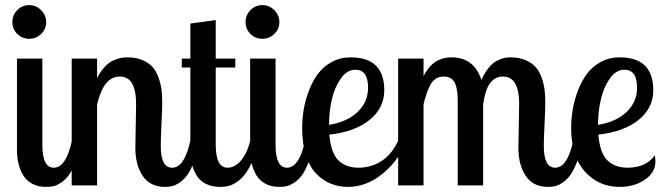

<svg xmlns="http://www.w3.org/2000/svg" viewBox="-20 -731 2626 757"><path d="M46.9 -500H147V-160.2Q147 -69.8 191.9 -69.8Q241.2 -69.8 264.2 -179.2H300.8Q292 -131.3 278.8 -95.9Q265.6 -60.5 252 -41.5Q238.3 -22.5 221.2 -11.2Q204.1 0 190.9 2.9Q177.7 5.9 162.1 5.9Q129.4 5.9 105.7 -7.3Q82 -20.5 69.8 -42.7Q57.6 -64.9 52.2 -88.6Q46.9 -112.3 46.9 -139.2ZM28.8 -644Q28.8 -671.4 48.1 -691.2Q67.4 -710.9 95.2 -710.9Q122.1 -710.9 142.1 -690.9Q162.1 -670.9 162.1 -644Q162.1 -616.7 142.3 -597.4Q122.6 -578.1 95.2 -578.1Q67.4 -578.1 48.1 -597.2Q28.8 -616.2 28.8 -644Z M262.7 -500H362.8V-423.8Q376.5 -449.7 392.6 -467Q408.7 -484.4 425.3 -491.9Q441.9 -499.5 454.8 -502.2Q467.8 -504.9 482.9 -504.9Q517.6 -504.9 543.5 -493.4Q569.3 -481.9 583.5 -464.6Q597.7 -447.3 606.2 -421.9Q614.7 -396.5 617.2 -374.8Q619.6 -353 619.6 -326.2Q619.6 -303.2 616.7 -242.7Q613.8 -182.1 613.8 -155.8Q613.8 -69.8 658.7 -69.8Q708 -69.8 731 -179.2H767.6Q759.3 -131.3 745.8 -95.9Q732.4 -60.5 718.8 -41.5Q705.1 -22.5 688.2 -11.2Q671.4 0 658.4 2.9Q645.5 5.9 630.9 5.9Q571.8 5.9 542.7 -37.4Q513.7 -80.6 513.7 -147Q513.7 -159.2 515.1 -233.2Q516.6 -307.1 516.6 -320.8Q516.6 -429.2 452.6 -429.2Q420.9 -429.2 398.9 -403.1Q377 -377 362.8 -319.8V0H262.7Z M730.5 -638.2 830.6 -651.9V-500H907.7V-464.8H830.6V-160.2Q830.6 -69.8 877.4 -69.8Q905.8 -69.8 929.9 -97.9Q954.1 -126 967.8 -179.2H1004.4Q991.7 -131.3 975.6 -96.2Q959.5 -61 944.1 -41.7Q928.7 -22.5 910.4 -11.2Q892.1 0 878.4 2.9Q864.7 5.9 848.6 5.9Q814.5 5.9 790 -7.1Q765.6 -20 753.2 -42.5Q740.7 -64.9 735.6 -88.4Q730.5 -111.8 730.5 -139.2V-464.8H696.8V-500H730.5Z M966.3 -500H1066.4V-160.2Q1066.4 -69.8 1111.3 -69.8Q1160.6 -69.8 1183.6 -179.2H1220.2Q1211.4 -131.3 1198.2 -95.9Q1185.1 -60.5 1171.4 -41.5Q1157.7 -22.5 1140.6 -11.2Q1123.5 0 1110.4 2.9Q1097.2 5.9 1081.5 5.9Q1048.8 5.9 1025.1 -7.3Q1001.5 -20.5 989.3 -42.7Q977.1 -64.9 971.7 -88.6Q966.3 -112.3 966.3 -139.2ZM948.2 -644Q948.2 -671.4 967.5 -691.2Q986.8 -710.9 1014.6 -710.9Q1041.5 -710.9 1061.5 -690.9Q1081.5 -670.9 1081.5 -644Q1081.5 -616.7 1061.8 -597.4Q1042 -578.1 1014.6 -578.1Q986.8 -578.1 967.5 -597.2Q948.2 -616.2 948.2 -644Z M1495.1 -375Q1495.1 -305.2 1437.3 -258.3Q1379.4 -211.4 1278.3 -200.2Q1285.2 -126.5 1314.9 -98.1Q1344.7 -69.8 1393.1 -69.8Q1443.4 -69.8 1484.6 -96.4Q1525.9 -123 1551.3 -179.2H1583Q1556.6 -103 1491.5 -48.6Q1426.3 5.9 1352.1 5.9Q1315.9 5.9 1284.9 -6.6Q1253.9 -19 1227.8 -45.2Q1201.7 -71.3 1186.5 -117.4Q1171.4 -163.6 1171.4 -225.1Q1171.4 -260.7 1177.2 -297.4Q1183.1 -334 1197.3 -371.8Q1211.4 -409.7 1232.7 -438.7Q1253.9 -467.8 1287.4 -486.3Q1320.8 -504.9 1362.3 -504.9Q1495.1 -504.9 1495.1 -375ZM1277.3 -238.8Q1348.1 -250 1389.6 -289.3Q1431.2 -328.6 1431.2 -384.8Q1431.2 -456.1 1381.3 -456.1Q1348.1 -456.1 1323.7 -421.4Q1299.3 -386.7 1288.3 -338.6Q1277.3 -290.5 1277.3 -238.8Z M1549.8 -500H1649.9V-431.2Q1662.1 -454.1 1676.3 -469.5Q1690.4 -484.9 1705.3 -492.2Q1720.2 -499.5 1732.7 -502.2Q1745.1 -504.9 1759.8 -504.9Q1849.1 -504.9 1877.9 -416Q1891.1 -444.3 1906.5 -463.4Q1921.9 -482.4 1937.7 -490.7Q1953.6 -499 1965.8 -502Q1978 -504.9 1992.7 -504.9Q2027.3 -504.9 2053.2 -493.4Q2079.1 -481.9 2093.5 -464.6Q2107.9 -447.3 2116.5 -422.1Q2125 -397 2127.4 -374.8Q2129.9 -352.5 2129.9 -326.2Q2129.9 -303.2 2127 -242.7Q2124 -182.1 2124 -155.8Q2124 -69.8 2168.9 -69.8Q2217.8 -69.8 2240.7 -179.2H2277.8Q2269.5 -131.3 2256.1 -95.9Q2242.7 -60.5 2229 -41.5Q2215.3 -22.5 2198.5 -11.2Q2181.6 0 2168.7 2.9Q2155.8 5.9 2141.1 5.9Q2082 5.9 2053 -37.4Q2023.9 -80.6 2023.9 -147Q2023.9 -159.2 2025.4 -233.2Q2026.9 -307.1 2026.9 -320.8Q2026.9 -429.2 1962.9 -429.2Q1931.6 -429.2 1912.4 -403.3Q1893.1 -377.4 1884.8 -319.8V0H1784.7V-334Q1784.7 -354.5 1782.7 -369.1Q1780.8 -383.8 1775.6 -398.7Q1770.5 -413.6 1758.5 -421.4Q1746.6 -429.2 1729 -429.2Q1698.7 -429.2 1681.4 -403.8Q1664.1 -378.4 1649.9 -319.8V0H1549.8Z M2555.7 -375Q2555.7 -305.2 2497.8 -258.3Q2439.9 -211.4 2338.9 -200.2Q2345.7 -126.5 2375.5 -98.1Q2405.3 -69.8 2453.6 -69.8Q2527.8 -69.8 2562 -119.1Q2564 -101.6 2564 -94.2Q2564 -50.3 2522.2 -22.2Q2480.5 5.9 2422.9 5.9Q2395 5.9 2368.4 -1.7Q2341.8 -9.3 2316.9 -26.9Q2292 -44.4 2273.2 -70.6Q2254.4 -96.7 2243.2 -136.5Q2231.9 -176.3 2231.9 -225.1Q2231.9 -260.7 2237.8 -297.4Q2243.7 -334 2257.8 -371.8Q2272 -409.7 2293.2 -438.7Q2314.5 -467.8 2347.9 -486.3Q2381.3 -504.9 2422.9 -504.9Q2555.7 -504.9 2555.7 -375ZM2337.9 -238.8Q2408.7 -250 2450.2 -289.3Q2491.7 -328.6 2491.7 -384.8Q2491.7 -456.1 2441.9 -456.1Q2408.7 -456.1 2384.3 -421.4Q2359.9 -386.7 2348.9 -338.6Q2337.9 -290.5 2337.9 -238.8Z"/></svg>

Font: Lobster Two
Style: Regular
Weight: 400
Designer: Pablo Impallari
Foundry: Pablo Impallari. www.impallari.com
Version: Version 1.006